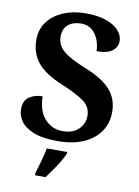

<svg xmlns="http://www.w3.org/2000/svg" viewBox="-101 -790 781 1078"><g transform="rotate(10 289.5 -251.5)"><path d="M268 10Q179 10 127.5 -11.5Q76 -33 55 -65Q34 -97 34 -130Q34 -181 66 -202Q98 -223 141 -223Q143 -138 184 -94Q225 -50 285 -50Q343 -50 375.5 -81.5Q408 -113 408 -158Q408 -209 366.5 -239.5Q325 -270 241 -305Q136 -348 93.5 -401.5Q51 -455 51 -529Q51 -590 84 -633.5Q117 -677 173 -700.5Q229 -724 299 -724Q371 -724 418.5 -706.5Q466 -689 489.5 -661.5Q513 -634 513 -604Q513 -569 485 -547Q457 -525 395 -525Q395 -557 383 -589Q371 -621 346.5 -642Q322 -663 284 -663Q238 -663 210 -639.5Q182 -616 182 -571Q182 -543 195.5 -519Q209 -495 245.5 -471.5Q282 -448 349 -421Q452 -380 496.5 -328.5Q541 -277 541 -203Q541 -139 507.5 -91Q474 -43 413 -16.5Q352 10 268 10ZM176 208Q185 178 197 136Q209 94 215 61H331V71Q322 92 306 119Q290 146 271 172.5Q252 199 236 221H176Z"/></g></svg>

Font: Noto Serif
Style: Bold
Weight: 700
Designer: Monotype Design Team
Foundry: Monotype Imaging Inc.
Version: Version 2.014